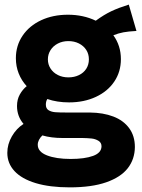

<svg xmlns="http://www.w3.org/2000/svg" viewBox="-20 -598 614 832"><path d="M11.7 64.5Q11.7 26.9 31.5 -7.3Q51.3 -41.5 82 -61Q53.7 -94.2 53.7 -138.7Q53.7 -167 65.9 -188.7Q78.1 -210.4 95.7 -224.6Q73.2 -249 61 -279.8Q48.8 -310.5 48.8 -345.7Q48.8 -400.4 77.9 -443.4Q106.9 -486.3 158.2 -510.3Q209.5 -534.2 274.4 -534.2Q340.8 -534.2 395 -508.3Q431.2 -534.7 462.9 -549.6Q494.6 -564.5 538.1 -578.1L571.3 -463.9Q535.6 -461.9 514.9 -458Q494.1 -454.1 471.2 -445.3Q503.9 -399.9 503.9 -341.8Q503.9 -287.1 475.3 -244.6Q446.8 -202.1 395.5 -178.2Q344.2 -154.3 279.3 -154.3Q227.5 -154.3 185.1 -168.9Q178.7 -159.2 178.7 -144.5Q178.7 -127.9 190.2 -120.6Q201.7 -113.3 219 -111.8Q236.3 -110.4 270.5 -110.4H369.1Q427.2 -109.9 471.2 -93Q515.1 -76.2 539.8 -42.5Q564.5 -8.8 564.5 39.1Q564 91.8 533.7 130.9Q503.4 169.9 440.4 191.9Q377.4 213.9 282.2 213.9Q195.8 213.9 135 195.6Q74.2 177.2 43 143.6Q11.7 109.9 11.7 64.5ZM365.2 -340.8Q365.2 -363.8 353.8 -381.6Q342.3 -399.4 322 -409.7Q301.8 -419.9 276.4 -419.9Q251 -419.9 230.7 -409.4Q210.4 -398.9 199 -380.9Q187.5 -362.8 187.5 -340.8Q187.5 -318.8 199 -301Q210.4 -283.2 230.7 -272.9Q251 -262.7 276.4 -262.7Q301.8 -262.7 322 -272.5Q342.3 -282.2 353.8 -300Q365.2 -317.9 365.2 -340.8ZM286.1 90.8Q346.7 90.8 383.1 77.6Q419.4 64.5 419.9 36.1Q419.9 20 406.5 12Q393.1 3.9 376.7 2.2Q360.4 0.5 336.9 0H251Q201.7 0 163.6 -11.2Q154.3 -2.4 148.9 8.1Q143.6 18.6 143.6 29.3Q143.6 59.6 183.3 75.2Q223.1 90.8 286.1 90.8Z"/></svg>

Font: Reddit Sans Fudge ExtraBold
Style: Regular
Weight: 800
Designer: Stephen Hutchings
Foundry: Reddit
Version: Version 1.011